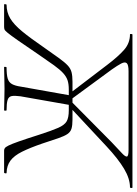

<svg xmlns="http://www.w3.org/2000/svg" viewBox="93 -780 665 935"><g transform="rotate(90 425.5 -312.5)"><path d="M-20 0Q-22 0 -21.5 -6Q-21 -12 -19 -12Q18 -12 48 -30Q78 -48 110.5 -87.5Q143 -127 187 -191Q220 -238 240.5 -266.5Q261 -295 276.5 -309.5Q292 -324 310 -328.5Q328 -333 356 -333H540Q569 -333 585 -328Q601 -323 611 -308Q621 -293 631 -264Q641 -235 657 -186Q678 -125 697 -87Q716 -49 740 -31Q764 -13 800 -12Q803 -12 802 -6Q801 0 799 0H691Q685 0 679.5 -3.5Q674 -7 666.5 -22Q659 -37 646.5 -72.5Q634 -108 614 -171Q594 -233 580.5 -263.5Q567 -294 549 -304.5Q531 -315 495 -315H394Q367 -315 349 -309Q331 -303 314 -287.5Q297 -272 276 -243Q255 -214 223 -167Q179 -102 154.5 -67Q130 -32 118.5 -18Q107 -4 101.5 -2Q96 0 88 0ZM285 0Q283 0 283.5 -6Q284 -12 287 -12Q322 -12 340.5 -17.5Q359 -23 367.5 -38.5Q376 -54 380 -82L423 -324H470L427 -80Q423 -51 426 -36.5Q429 -22 445 -17Q461 -12 495 -12Q497 -12 497 -6Q497 0 495 0Q473 0 447.5 -1Q422 -2 391 -2Q361 -2 333.5 -1Q306 0 285 0ZM415 -317 274 -502Q233 -556 200.5 -584.5Q168 -613 125 -613Q123 -613 123.5 -619Q124 -625 126 -625H871Q874 -625 873.5 -619Q873 -613 870 -613Q828 -613 779.5 -584Q731 -555 671 -499L476 -317L451 -326L651 -524Q681 -553 701 -571Q721 -589 720.5 -597.5Q720 -606 688 -606H305Q273 -606 265.5 -597Q258 -588 267.5 -570Q277 -552 296 -525L442 -326Z"/></g></svg>

Font: Cormorant Light
Style: Italic
Weight: 300
Italic angle: -10°
Designer: Christian Thalmann (Catharsis Fonts)
Foundry: Catharsis Fonts
Version: Version 4.000